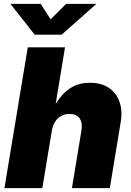

<svg xmlns="http://www.w3.org/2000/svg" viewBox="-20 -972 679 992"><path d="M247.6 -295.4 198.7 0H2.9L123.5 -727.5H315.9L261.2 -395.5H245.6Q266.6 -438 293.5 -471.4Q320.3 -504.9 357.2 -524.7Q394 -544.4 444.8 -544.4Q502.4 -544.4 541.5 -518.6Q580.6 -492.7 597.2 -446.5Q613.8 -400.4 603.5 -340.3L547.4 0H351.6L400.9 -298.3Q407.2 -338.4 391.1 -360.8Q375 -383.3 338.9 -383.3Q314.9 -383.3 296.1 -373Q277.3 -362.8 264.9 -343.3Q252.4 -323.7 247.6 -295.4ZM189.9 -952.1 241.7 -872.1 321.8 -952.1H476.1V-950.2L298.8 -793H159.2L35.2 -950.2L35.6 -952.1Z"/></svg>

Font: Inter 20pt Black
Style: Italic
Weight: 900
Italic angle: -9.3988°
Version: Version 4.001;git-66647c0bb